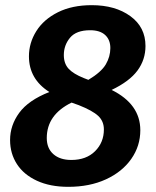

<svg xmlns="http://www.w3.org/2000/svg" viewBox="-20 -707 605 743"><path d="M523 -203Q523 -142 488 -92Q453 -42 390 -13Q327 16 244 16Q174 16 123 -7.5Q72 -31 45.5 -72Q19 -113 19 -165Q19 -222 54.5 -270.5Q90 -319 171 -351Q92 -401 92 -489Q92 -541 120.5 -586.5Q149 -632 204 -659.5Q259 -687 335 -687Q426 -687 484.5 -644.5Q543 -602 543 -529Q543 -476 512 -434Q481 -392 412 -359Q523 -304 523 -203ZM227 -494Q227 -461 245.5 -441Q264 -421 304 -405L322 -398Q372 -428 389.5 -458Q407 -488 407 -521Q407 -553 387 -571.5Q367 -590 329 -590Q275 -590 251 -561Q227 -532 227 -494ZM382 -206Q382 -238 360 -258.5Q338 -279 285 -300L257 -310Q161 -263 161 -173Q161 -133 186.5 -110.5Q212 -88 256 -88Q314 -88 348 -122Q382 -156 382 -206Z"/></svg>

Font: Fira Sans SemiBold
Style: Italic
Weight: 600
Italic angle: -8°
Designer: bBox Type GmbH & Carrois Corporate GbR & Edenspiekermann AG
Foundry: bBox Type GmbH & Carrois Corporate GbR & Edenspiekermann AG
Version: Version 4.301